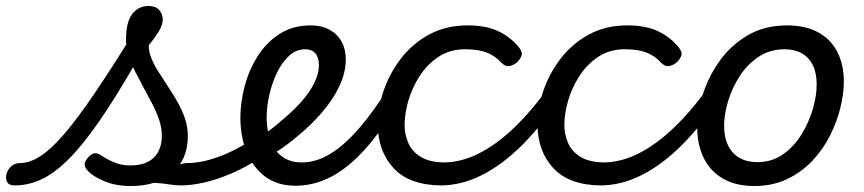

<svg xmlns="http://www.w3.org/2000/svg" viewBox="-208 -604 2893 643"><path d="M-159 17Q-178 17 -184 5.5Q-190 -6 -186.5 -20.5Q-183 -35 -171 -46.5Q-159 -58 -140 -58Q-109 -58 -73.5 -80.5Q-38 -103 6 -154Q50 -205 107.5 -289.5Q165 -374 241 -497L290 -471Q214 -334 153 -240.5Q92 -147 40.5 -90.5Q-11 -34 -59 -8.5Q-107 17 -159 17ZM231 19Q181 19 143 3.5Q105 -12 87 -31Q75 -43 75.5 -54Q76 -65 89 -79Q101 -91 111 -91Q121 -91 135 -81Q151 -70 175 -60Q199 -50 228 -50Q281 -50 307.5 -76.5Q334 -103 334 -150Q334 -175 325.5 -201Q317 -227 303 -254Q289 -281 274 -308.5Q259 -336 245 -363.5Q231 -391 222.5 -418.5Q214 -446 214 -472Q214 -529 234.5 -556.5Q255 -584 290 -584Q313 -584 325 -570.5Q337 -557 337 -539Q337 -521 324.5 -500Q312 -479 290 -452Q290 -430 299.5 -407.5Q309 -385 324 -361.5Q339 -338 355.5 -313Q372 -288 387 -261.5Q402 -235 411.5 -207Q421 -179 421 -148Q421 -70 369 -25.5Q317 19 231 19ZM399 17Q380 17 358.5 13.5Q337 10 312 8.5Q287 7 254 13L280 -14Q311 -28 338.5 -37.5Q366 -47 387 -52.5Q408 -58 421 -58Q430 -58 432.5 -46.5Q435 -35 431.5 -20.5Q428 -6 419.5 5.5Q411 17 399 17Z M398 17Q379 17 373 5.5Q367 -6 371.5 -20.5Q376 -35 388.5 -46.5Q401 -58 420 -58Q465 -58 520.5 -77.5Q576 -97 636 -136Q647 -143 657 -138Q667 -133 673 -121Q679 -109 678 -96.5Q677 -84 667 -77Q614 -43 565.5 -22.5Q517 -2 474.5 7.5Q432 17 398 17Z M635 -128Q663 -144 689 -163Q715 -182 738 -203Q772 -231 800 -262Q828 -293 844 -325Q860 -357 860 -385Q860 -411 848.5 -425Q837 -439 813 -439Q799 -439 792.5 -451Q786 -463 787.5 -479Q789 -495 800 -507Q811 -519 832 -519Q869 -519 895.5 -504.5Q922 -490 936 -464.5Q950 -439 950 -405Q950 -361 928.5 -315.5Q907 -270 870 -227Q833 -184 786 -146Q759 -123 728.5 -102.5Q698 -82 666 -64Z M781 18Q743 18 713.5 6Q684 -6 662 -28Q640 -50 625.5 -78.5Q611 -107 604 -140.5Q597 -174 597 -210Q597 -261 611.5 -315.5Q626 -370 655 -416Q684 -462 728.5 -490.5Q773 -519 833 -519Q844 -519 847.5 -507Q851 -495 847.5 -479Q844 -463 835 -451Q826 -439 814 -439Q784 -439 760 -417Q736 -395 719.5 -360.5Q703 -326 694 -286.5Q685 -247 685 -211Q685 -181 691.5 -154Q698 -127 711.5 -106Q725 -85 748 -72.5Q771 -60 803 -60Q851 -60 898.5 -89Q946 -118 995.5 -175.5Q1045 -233 1099 -319Q1103 -327 1116 -324Q1129 -321 1138.5 -312.5Q1148 -304 1143 -292Q1099 -212 1055 -153.5Q1011 -95 966.5 -57Q922 -19 876 -0.5Q830 18 781 18Z M1273 17Q1164 17 1110.5 -40.5Q1057 -98 1057 -189Q1057 -242 1076.5 -299.5Q1096 -357 1134 -407Q1172 -457 1228.5 -488Q1285 -519 1358 -519Q1417 -519 1457.5 -501Q1498 -483 1528 -448Q1543 -430 1538.5 -417.5Q1534 -405 1522 -394Q1509 -384 1496 -382.5Q1483 -381 1469 -396Q1450 -417 1422 -428Q1394 -439 1349 -439Q1299 -439 1261 -414Q1223 -389 1197.5 -349.5Q1172 -310 1159.5 -266.5Q1147 -223 1147 -185Q1147 -153 1160 -124Q1173 -95 1203 -77.5Q1233 -60 1283 -60Q1297 -60 1302.5 -48.5Q1308 -37 1306 -21.5Q1304 -6 1295.5 5.5Q1287 17 1273 17Z M1267 17Q1258 17 1254 5.5Q1250 -6 1251 -21.5Q1252 -37 1259 -48.5Q1266 -60 1277 -60Q1336 -60 1395.5 -90Q1455 -120 1514 -176.5Q1573 -233 1630 -313Q1635 -321 1647 -316Q1659 -311 1667.5 -301.5Q1676 -292 1671 -284Q1610 -188 1543.5 -121Q1477 -54 1407.5 -18.5Q1338 17 1267 17Z M1808 17Q1699 17 1645.5 -40.5Q1592 -98 1592 -189Q1592 -242 1611.5 -299.5Q1631 -357 1669 -407Q1707 -457 1763.5 -488Q1820 -519 1893 -519Q1952 -519 1992.5 -501Q2033 -483 2063 -448Q2078 -430 2073.5 -417.5Q2069 -405 2057 -394Q2044 -384 2031 -382.5Q2018 -381 2004 -396Q1985 -417 1957 -428Q1929 -439 1884 -439Q1834 -439 1796 -414Q1758 -389 1732.5 -349.5Q1707 -310 1694.5 -266.5Q1682 -223 1682 -185Q1682 -153 1695 -124Q1708 -95 1738 -77.5Q1768 -60 1818 -60Q1832 -60 1837.5 -48.5Q1843 -37 1841 -21.5Q1839 -6 1830.5 5.5Q1822 17 1808 17Z M1802 17Q1793 17 1789 5.5Q1785 -6 1786 -21.5Q1787 -37 1794 -48.5Q1801 -60 1812 -60Q1871 -60 1930.5 -90Q1990 -120 2049 -176.5Q2108 -233 2165 -313Q2170 -321 2182 -316Q2194 -311 2202.5 -301.5Q2211 -292 2206 -284Q2145 -188 2078.5 -121Q2012 -54 1942.5 -18.5Q1873 17 1802 17Z M2318 19Q2256 19 2213 -6Q2170 -31 2148.5 -75.5Q2127 -120 2127 -176Q2127 -229 2146 -288.5Q2165 -348 2202.5 -400.5Q2240 -453 2296.5 -486Q2353 -519 2428 -519Q2490 -519 2532.5 -495.5Q2575 -472 2596.5 -429.5Q2618 -387 2618 -331Q2618 -291 2606.5 -243.5Q2595 -196 2571.5 -149.5Q2548 -103 2512 -65Q2476 -27 2427.5 -4Q2379 19 2318 19ZM2328 -61Q2377 -61 2414 -87Q2451 -113 2476 -153.5Q2501 -194 2514 -238.5Q2527 -283 2527 -321Q2527 -360 2514 -386Q2501 -412 2477 -425.5Q2453 -439 2420 -439Q2370 -439 2332 -413.5Q2294 -388 2268.5 -348Q2243 -308 2230 -264Q2217 -220 2217 -183Q2217 -144 2230.5 -116.5Q2244 -89 2269 -75Q2294 -61 2328 -61Z"/></svg>

Font: Playwrite CZ
Style: Regular
Weight: 400
Designer: Veronika Burian, José Scaglione
Foundry: TypeTogether
Version: Version 1.002